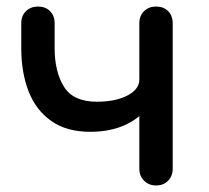

<svg xmlns="http://www.w3.org/2000/svg" viewBox="-20 -567 638 587"><path d="M256 -164Q184 -164 137 -197Q90 -230 67.5 -287.5Q45 -345 45 -420V-496Q45 -519 59.5 -533Q74 -547 96 -547Q119 -547 133 -533Q147 -519 147 -496V-420Q147 -348 175.5 -302Q204 -256 276 -256Q333 -256 369.5 -275Q406 -294 406 -324H459Q459 -277 433 -241Q407 -205 361.5 -184.5Q316 -164 256 -164ZM457 0Q435 0 420.5 -14.5Q406 -29 406 -51V-496Q406 -519 420.5 -533Q435 -547 457 -547Q480 -547 494 -533Q508 -519 508 -496V-51Q508 -29 494 -14.5Q480 0 457 0Z"/></svg>

Font: Comfortaa
Style: Bold
Weight: 700
Designer: Johan Aakerlund
Foundry: Johan Aakerlund
Version: Version 3.104; ttfautohint (v1.8.1.43-b0c9)